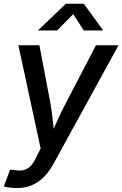

<svg xmlns="http://www.w3.org/2000/svg" viewBox="-32 -771 636 998"><path d="M-12.2 198.7 20 111.3 45.9 113.3Q69.8 117.7 89.4 113.5Q108.9 109.4 125.5 93.5Q142.1 77.6 155.8 47.9L179.2 0.5L63.5 -535.6H172.9L230 -234.9Q238.3 -187 242.9 -139.6Q247.6 -92.3 253.4 -44.9H222.2Q243.2 -92.3 264.2 -139.9Q285.2 -187.5 310.1 -234.9L466.8 -535.6H584L246.1 80.6Q223.6 121.6 195.3 149.7Q167 177.7 132.8 192.1Q98.6 206.5 57.6 206.5Q36.6 206.5 18.1 204.1Q-0.5 201.7 -12.2 198.7ZM265.1 -612.8H167L168 -615.7L310.5 -751.5H403.8L502.4 -615.7L502 -612.8H403.3L348.6 -697.3Z"/></svg>

Font: Inter 20pt Medium
Style: Italic
Weight: 500
Italic angle: -9.3988°
Version: Version 4.001;git-66647c0bb